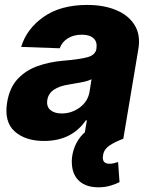

<svg xmlns="http://www.w3.org/2000/svg" viewBox="-20 -573 626 793"><path d="M161.9 9.2Q84.2 9.2 40.1 -30.7Q-3.9 -70.7 9.6 -151.3Q19.9 -211.6 53.4 -247.3Q87 -283 135.8 -300.2Q184.7 -317.5 240.4 -322.1Q311.1 -328.1 342.3 -337Q373.6 -345.9 378.2 -370.7V-372.5Q382.5 -399.9 366.5 -414.8Q350.5 -429.7 318.5 -429.7Q284.4 -429.7 260.3 -414.8Q236.2 -399.9 226.6 -373.6L67.5 -379.3Q89.8 -453.8 160 -503.2Q230.1 -552.6 340.2 -552.6Q409.1 -552.6 460.2 -531.1Q511.4 -509.6 536.2 -469.1Q561.1 -428.6 551.5 -370.7L489.3 0H326L338.8 -76H334.5Q275.9 9.2 161.9 9.2ZM235.1 -104.4Q276.3 -104.4 309.7 -129.3Q343 -154.1 349.8 -193.9L358 -245.7Q342.7 -237.9 315.2 -232.8Q287.6 -227.6 263.5 -223.7Q225.1 -218 202.2 -202.2Q179.3 -186.4 175.4 -159.8Q171.2 -133.2 187.9 -118.8Q204.5 -104.4 235.1 -104.4ZM386 200.6Q337.7 200.6 309.1 176.3Q280.5 152 277 106.9Q274.5 77.1 283.9 46.5Q293.3 16 312.9 -8.5Q332.4 -33 360.1 -44.7L489.3 0Q454.2 13.1 431.8 28.4Q409.4 43.7 405.9 67.1Q398.8 103.3 432.5 103.3Q443.2 103.3 451.9 100.7Q460.6 98 467.7 96.2L473.7 179.3Q458.8 186.8 436.4 193.7Q414.1 200.6 386 200.6Z"/></svg>

Font: Inter UI Extra Bold
Style: Italic
Weight: 800
Italic angle: 9.39999°
Designer: Rasmus Andersson
Foundry: rsms
Version: 3.2;8d6f07862